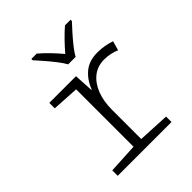

<svg xmlns="http://www.w3.org/2000/svg" viewBox="-211 -893 1022 1022"><g transform="rotate(-45 300.0 -382.5)"><path d="M81 0V-41L250 -50V-482L98 -491V-532H299L305 -423H308Q328 -476 367 -508.5Q406 -541 468 -541Q498 -541 524 -536Q550 -531 570 -524L555 -471Q537 -479 514.5 -484Q492 -489 468 -489Q417 -489 381.5 -460.5Q346 -432 327 -383Q308 -334 308 -271V-50L486 -41V0ZM314 -606Q302 -628 281 -655Q260 -682 237 -708.5Q214 -735 196 -755V-765H236Q263 -742 291 -713Q319 -684 342 -656Q366 -684 394 -713Q422 -742 449 -765H491V-755Q472 -735 448.5 -708.5Q425 -682 403.5 -655Q382 -628 370 -606Z"/></g></svg>

Font: Noto Sans Mono Light
Style: Regular
Weight: 300
Designer: Monotype Design Team
Foundry: Monotype Imaging Inc.
Version: Version 2.014; ttfautohint (v1.8.4.7-5d5b)